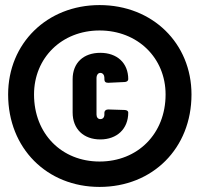

<svg xmlns="http://www.w3.org/2000/svg" viewBox="-20 -728 786 756"><path d="M372 8C581 8 734 -144 734 -356C734 -557 581 -708 372 -708C165 -708 12 -557 12 -356C12 -144 165 8 372 8ZM372 -92C223 -92 114 -201 114 -356C114 -500 223 -608 372 -608C522 -608 632 -500 632 -356C632 -201 522 -92 372 -92ZM375 -179C440 -179 485 -220 485 -285C485 -291 479 -295 470 -295L406 -297C397 -297 391 -292 391 -283V-277C391 -266 385 -259 375 -259C366 -259 360 -266 360 -277V-422C360 -432 366 -441 375 -441C385 -441 391 -432 391 -422V-416C391 -406 396 -402 406 -402L470 -405C479 -405 485 -410 485 -416C485 -481 440 -520 375 -520C309 -520 266 -481 266 -416V-285C266 -220 309 -179 375 -179Z"/></svg>

Font: Barlow Condensed Black
Style: Regular
Weight: 900
Width: 3
Designer: Jeremy Tribby
Foundry: Tribby Type
Version: Version 1.422;hotconv 1.0.109;makeotfexe 2.5.65596